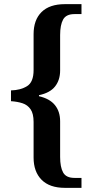

<svg xmlns="http://www.w3.org/2000/svg" viewBox="-20 -780 446 926"><path d="M293 126Q219 126 180.5 87Q142 48 142 -20V-192Q142 -232 127.5 -253Q113 -274 88.5 -282Q64 -290 33 -292V-344Q79 -345 110.5 -364.5Q142 -384 142 -442V-615Q142 -684 180.5 -722Q219 -760 293 -760H373V-712H339Q299 -712 284.5 -686Q270 -660 270 -611V-440Q270 -394 245.5 -363Q221 -332 168 -321V-316Q220 -304 245 -273Q270 -242 270 -195V-23Q270 26 284.5 52Q299 78 339 78H373V126Z"/></svg>

Font: Noto Serif Myanmar SemiCondensed SemiBold
Style: Regular
Weight: 600
Width: 4
Designer: Ben Mitchell and the Monotype Design Team
Foundry: Monotype Imaging Inc.
Version: Version 2.106; ttfautohint (v1.8.4.7-5d5b)